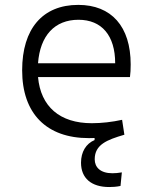

<svg xmlns="http://www.w3.org/2000/svg" viewBox="-20 -547 626 774"><path d="M420.4 207C433.6 207 449.7 206.1 465.8 202.6L471.2 147.9C457 150.4 443.8 151.4 433.1 151.4C384.8 151.4 361.8 127.4 361.8 95.2C361.8 35.6 411.6 16.6 481.4 -3.9L472.2 -64C432.6 -55.2 388.7 -50.3 350.1 -50.3C221.2 -50.3 144 -117.2 133.3 -236.3H503.9C505.9 -250 506.8 -268.1 506.8 -287.1C506.8 -440.4 429.2 -527.3 295.4 -527.3C151.9 -527.3 69.3 -431.2 69.3 -263.7C69.3 -89.4 167 9.8 338.4 9.8C345.7 9.8 353.5 9.8 361.3 9.3V17.6C326.7 32.2 306.6 65.4 306.6 108.9C306.6 171.4 348.1 207 420.4 207ZM133.3 -292C141.6 -403.3 200.2 -467.3 296.4 -467.3C390.1 -467.3 444.3 -403.8 444.3 -292Z"/></svg>

Font: Cascadia Code Light
Style: Regular
Weight: 300
Monospace: yes
Designer: Aaron Bell
Foundry: Saja Typeworks
Version: Version 2404.023